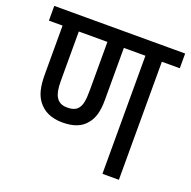

<svg xmlns="http://www.w3.org/2000/svg" viewBox="-114 -734 840 845"><g transform="rotate(20 306.5 -311.0)"><path d="M529 -553H613V-622H0V-553H64V-325C64 -265 74 -229 94 -203C118 -170 157 -152 208 -152C260 -152 296 -166 319 -195C340 -220 351 -252 351 -310V-553H452V0H529ZM206 -221C179 -221 163 -231 153 -249C144 -265 140 -287 140 -324V-553H274V-328C274 -278 269 -259 260 -245C250 -228 232 -221 206 -221Z"/></g></svg>

Font: Noto Sans Devanagari UI Condensed
Style: Regular
Weight: 400
Width: 3
Designer: Jelle Bosma - Monotype Design Team
Foundry: Monotype Imaging Inc.
Version: Version 2.004